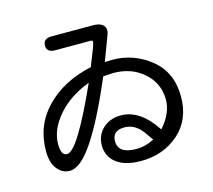

<svg xmlns="http://www.w3.org/2000/svg" viewBox="-115 -930 1230 1110"><g transform="rotate(-15 500.0 -375.0)"><path d="M456.1 -559.6Q506.8 -683.6 506.8 -696.3Q506.8 -707 494.1 -707H282.2Q232.4 -707 232.4 -748Q232.4 -790 282.2 -790H528.3Q603.5 -790 603.5 -738.3Q603.5 -726.6 584 -677.7L542 -566.4L553.7 -567.4L586.9 -568.4Q714.8 -568.4 815.4 -487.3Q916 -406.2 916 -260.7Q916 -122.1 823.7 -41Q731.4 40 597.7 40Q487.3 40 435.5 -13.7Q400.4 -51.8 400.4 -104.5Q400.4 -166 442.9 -205.6Q485.4 -245.1 550.8 -245.1Q666 -245.1 756.8 -106.4Q827.1 -184.6 827.1 -266.6Q827.1 -363.3 754.4 -428.2Q681.6 -493.2 572.3 -493.2L511.7 -489.3Q414.1 -258.8 332.5 -135.3Q251 -11.7 184.6 -11.7Q140.6 -11.7 110.4 -49.8Q80.1 -87.9 80.1 -157.2Q80.1 -309.6 182.1 -415.5Q284.2 -521.5 456.1 -559.6ZM696.3 -61.5 659.2 -114.3Q615.2 -172.9 552.7 -172.9Q480.5 -172.9 480.5 -108.4Q480.5 -34.2 588.9 -34.2Q641.6 -34.2 687.5 -57.6ZM420.9 -474.6Q302.7 -431.6 230.5 -348.1Q158.2 -264.6 158.2 -177.7Q158.2 -109.4 194.3 -109.4Q226.6 -109.4 283.2 -201.7Q339.8 -293.9 420.9 -474.6Z"/></g></svg>

Font: MotoyaLMaru
Style: W3 mono
Weight: 400
Version: Version 1.01